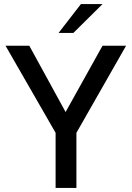

<svg xmlns="http://www.w3.org/2000/svg" viewBox="-20 -921 646 941"><path d="M354.5 0H252.5V-270L7 -697H123.5L301.5 -372L482.5 -697H598L354.5 -270ZM339.5 -759.5H267L376.5 -901H482.5Z"/></svg>

Font: Acari Sans Neue SemiBold
Style: Regular
Weight: 600
Designer: Alfredo Marco Pradil (font), Cristiano Sobral (main changes)
Foundry: Hanken Design Co. (font), Cristiano Sobral (main changes)
Version: Version 2.459;March 19, 2022;FontCreator 14.0.0.2808 64-bit;